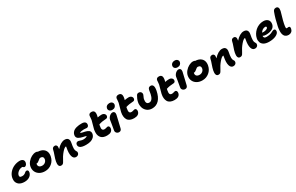

<svg xmlns="http://www.w3.org/2000/svg" viewBox="299 -2828 7614 4936"><g transform="rotate(-30 4105.5 -360.0)"><path d="M256.8 -34.2Q203.6 -34.2 160.9 -46.9Q118.2 -59.6 90.6 -82.3Q63 -105 45.7 -136.2Q28.3 -167.5 25.6 -204.6Q22.9 -241.7 29.8 -283.2Q46.4 -365.7 104.2 -431.6Q162.1 -497.6 243.4 -532.7Q324.7 -567.9 413.1 -567.9Q468.3 -567.9 502.2 -537.4Q536.1 -506.8 524.9 -449.2Q516.1 -408.7 493.9 -387.5Q471.7 -366.2 446.8 -366.2Q435.1 -366.2 426.8 -370.8Q418.5 -375.5 414.8 -381.1Q411.1 -386.7 404.5 -391.4Q397.9 -396 389.2 -396Q323.2 -396 269.3 -354Q215.3 -312 204.1 -258.8Q198.2 -228 212.6 -210.4Q227.1 -192.9 275.9 -192.9Q304.2 -192.9 326.2 -200Q348.1 -207 361.3 -217Q374.5 -227.1 385.5 -237.1Q396.5 -247.1 408.4 -254.2Q420.4 -261.2 434.1 -261.2Q462.9 -261.2 476.3 -241.9Q489.7 -222.7 481.9 -181.2Q466.8 -114.3 405.3 -74.2Q343.8 -34.2 256.8 -34.2Z M851.6 -7.8Q757.3 -7.8 689.2 -48.6Q621.1 -89.4 592.8 -157.5Q564.5 -225.6 580.6 -306.2Q593.3 -369.6 641.4 -427.5Q689.5 -485.4 753.7 -519.3Q817.9 -553.2 877.9 -553.2Q916.5 -553.2 937.5 -536.1Q1023.4 -532.7 1080.1 -496.3Q1136.7 -460 1157.2 -400.4Q1177.7 -340.8 1162.6 -266.1Q1139.6 -149.4 1052.5 -78.6Q965.3 -7.8 851.6 -7.8ZM750.5 -278.8Q740.7 -229 770 -199Q799.3 -168.9 858.9 -168.9Q908.7 -168.9 946.3 -199.2Q983.9 -229.5 993.7 -277.8Q1002 -319.8 980.2 -345.5Q958.5 -371.1 915.5 -371.1Q910.6 -371.1 905.8 -370.1Q900.9 -369.1 897 -368.2Q893.1 -367.2 887.7 -364.3Q882.3 -361.3 879.4 -359.4Q876.5 -357.4 869.9 -352.5Q863.3 -347.7 860.4 -345.5Q857.4 -343.3 849.4 -336.7Q841.3 -330.1 837.9 -327.1Q812 -305.2 794.7 -297.1Q777.3 -289.1 753.9 -289.1H752.9Q750.5 -281.7 750.5 -278.8Z M1721.2 74.2Q1647 74.2 1621.3 -13.7Q1595.7 -101.6 1626.5 -254.9Q1631.3 -278.3 1631.3 -292Q1629.4 -293 1624 -293Q1584.5 -293 1508.5 -205.1Q1432.6 -117.2 1372.1 4.9Q1352.5 43.9 1332.3 58.6Q1312 73.2 1280.3 73.2Q1231 73.2 1215.1 29.8Q1199.2 -13.7 1213.4 -86.9Q1227.5 -157.2 1259.5 -244.1Q1291.5 -331.1 1301.3 -382.8Q1315.9 -452.1 1385.3 -452.1Q1418.9 -452.1 1437.7 -423.8Q1456.5 -395.5 1446.3 -348.1Q1444.3 -328.6 1442.4 -319.8Q1502.4 -388.7 1564.7 -424.3Q1627 -460 1680.2 -460Q1753.4 -460 1782.2 -418.9Q1811 -377.9 1796.4 -306.2Q1775.4 -199.2 1775.4 -143.8Q1775.4 -88.4 1795.4 -63Q1808.6 -46.9 1812.5 -32.2Q1816.4 -17.6 1812.5 8.8Q1806.6 37.6 1781.2 55.9Q1755.9 74.2 1721.2 74.2Z M2098.6 -67.9Q2035.6 -67.9 1991.5 -78.6Q1947.3 -89.4 1924.8 -108.2Q1902.3 -127 1894.8 -149.9Q1887.2 -172.9 1892.6 -200.2Q1897.9 -225.6 1916.3 -240.2Q1934.6 -254.9 1963.9 -254.9Q1980.5 -254.9 2023.7 -239Q2066.9 -223.1 2105 -223.1Q2184.6 -223.1 2225.6 -255.9Q2216.3 -263.2 2189.2 -270.3Q2162.1 -277.3 2130.9 -283.2Q2099.6 -289.1 2065.4 -301.3Q2031.2 -313.5 2005.6 -329.3Q1980 -345.2 1966.8 -374Q1953.6 -402.8 1961.9 -440.9Q1969.7 -480 1992.7 -510Q2015.6 -540 2045.9 -557.4Q2076.2 -574.7 2116.2 -585.4Q2156.2 -596.2 2193.6 -599.9Q2231 -603.5 2272.9 -603Q2344.2 -602.5 2373.3 -572Q2402.3 -541.5 2392.6 -493.2Q2387.7 -466.8 2370.4 -451.4Q2353 -436 2329.6 -436Q2313 -436 2290.3 -439Q2267.6 -441.9 2244.6 -441.9Q2160.2 -441.9 2118.7 -416Q2123.5 -407.2 2142.8 -400.4Q2162.1 -393.6 2187.5 -388.4Q2212.9 -383.3 2242.4 -377Q2272 -370.6 2299.1 -359.9Q2326.2 -349.1 2347.2 -333.7Q2368.2 -318.4 2377.9 -292.2Q2387.7 -266.1 2381.8 -231.9Q2369.6 -174.3 2329.3 -136.7Q2289.1 -99.1 2231.7 -83.5Q2174.3 -67.9 2098.6 -67.9Z M2689.5 -4.9Q2633.8 -4.9 2591.1 -19Q2548.3 -33.2 2521.7 -59.8Q2495.1 -86.4 2480 -124Q2464.8 -161.6 2464.4 -208.5Q2463.9 -255.4 2473.6 -310.1Q2483.9 -359.9 2507.1 -433.6Q2530.3 -507.3 2538.6 -547.9Q2545.4 -580.1 2546.1 -618.9Q2546.9 -657.7 2549.8 -671.9Q2562 -733.9 2633.8 -733.9Q2690.9 -733.9 2714.1 -697Q2737.3 -660.2 2720.7 -576.2Q2717.3 -559.1 2708.5 -529.8Q2777.8 -543 2826.7 -543Q2878.4 -543 2908.7 -512.5Q2939 -481.9 2930.7 -439.9Q2927.7 -421.4 2913.6 -407.5Q2899.4 -393.6 2880.4 -392.1Q2810.1 -388.2 2759.8 -379.9Q2709.5 -371.6 2656.7 -354Q2655.3 -347.2 2652.3 -333.7Q2649.4 -320.3 2648.4 -315.9Q2633.3 -242.2 2649.2 -210.7Q2665 -179.2 2710.4 -179.2Q2736.3 -179.2 2765.9 -189.2Q2795.4 -199.2 2807.6 -199.2Q2838.4 -199.2 2851.8 -173.8Q2865.2 -148.4 2858.4 -113.8Q2836.9 -4.9 2689.5 -4.9Z M3135.7 -509.8Q3081.1 -509.8 3052.2 -541Q3023.4 -572.3 3032.7 -617.2Q3041 -656.2 3072.5 -677.7Q3104 -699.2 3148.4 -699.2Q3203.6 -699.2 3230.2 -667.5Q3256.8 -635.7 3249.5 -598.1Q3243.2 -562 3213.9 -535.9Q3184.6 -509.8 3135.7 -509.8ZM3000.5 74.2Q2952.1 74.2 2924.3 41.7Q2896.5 9.3 2905.8 -34.2Q2923.8 -124.5 2935.8 -208.3Q2947.8 -292 2953.6 -321.8Q2960.4 -355 2984.1 -385.7Q3007.8 -416.5 3038.6 -434.8Q3069.3 -453.1 3096.7 -453.1Q3132.8 -453.1 3151.6 -426.3Q3170.4 -399.4 3161.6 -351.1Q3155.3 -317.4 3120.1 -173.6Q3085 -29.8 3078.6 2Q3071.8 36.1 3051.8 55.2Q3031.7 74.2 3000.5 74.2Z M3513.7 -43Q3444.3 -43 3395.3 -64.9Q3346.2 -86.9 3321.5 -127.2Q3296.9 -167.5 3290.3 -223.6Q3283.7 -279.8 3298.3 -348.1Q3308.6 -397.9 3331.8 -471.7Q3355 -545.4 3363.3 -585.9Q3370.1 -618.2 3370.8 -657Q3371.6 -695.8 3374.5 -710Q3386.7 -772 3458.5 -772Q3515.6 -772 3538.8 -734.9Q3562 -697.8 3545.4 -613.8Q3541.5 -593.8 3533.7 -567.9Q3603 -581.1 3651.4 -581.1Q3703.1 -581.1 3733.4 -550.5Q3763.7 -520 3755.4 -478Q3752.4 -459.5 3738.5 -445.6Q3724.6 -431.6 3705.6 -430.2Q3634.8 -426.3 3584.7 -418.2Q3534.7 -410.2 3481.4 -393.1Q3475.1 -364.3 3473.6 -354Q3458.5 -279.8 3473.9 -248.3Q3489.3 -216.8 3534.7 -216.8Q3560.5 -216.8 3589.8 -226.8Q3619.1 -236.8 3631.3 -236.8Q3662.1 -236.8 3675.8 -211.7Q3689.5 -186.5 3682.6 -151.9Q3661.1 -43 3513.7 -43Z M4043.5 -27.8Q3997.6 -27.8 3958 -40.8Q3918.5 -53.7 3890.4 -76.7Q3862.3 -99.6 3840.8 -130.6Q3819.3 -161.6 3809.3 -198Q3799.3 -234.4 3796.6 -274.4Q3793.9 -314.5 3803.2 -355Q3820.3 -438.5 3868.7 -517.1Q3890.1 -556.2 3934.6 -556.2Q3979.5 -556.2 4003.2 -526.6Q4026.9 -497.1 4017.6 -453.1Q4015.1 -440.9 3996.8 -404.5Q3978.5 -368.2 3973.6 -342.8Q3960 -275.9 3978 -236.3Q3996.1 -196.8 4052.2 -196.8Q4101.1 -196.8 4136.2 -242.9Q4171.4 -289.1 4187.5 -370.1Q4192.4 -396 4197.3 -428.7Q4202.1 -461.4 4205.6 -477.1Q4213.4 -516.1 4232.7 -535.6Q4252 -555.2 4290.5 -555.2Q4341.3 -555.2 4360.8 -509.5Q4380.4 -463.9 4361.3 -365.2Q4328.6 -200.2 4247.1 -114Q4165.5 -27.8 4043.5 -27.8Z M4648.4 71.8Q4579.1 71.8 4530 49.8Q4481 27.8 4456.3 -12.2Q4431.6 -52.2 4425 -108.4Q4418.5 -164.6 4433.1 -232.9Q4443.4 -282.7 4466.6 -356.7Q4489.7 -430.7 4498 -471.2Q4504.9 -503.4 4505.6 -542.2Q4506.3 -581.1 4509.3 -595.2Q4521.5 -657.2 4593.3 -657.2Q4650.4 -657.2 4673.6 -620.1Q4696.8 -583 4680.2 -499Q4676.3 -481.4 4668 -453.1Q4727.1 -465.8 4786.1 -465.8Q4837.9 -465.8 4868.2 -435.3Q4898.4 -404.8 4890.1 -362.8Q4887.2 -344.2 4873.3 -330.3Q4859.4 -316.4 4840.3 -314.9Q4768.1 -311 4718.3 -303.2Q4668.5 -295.4 4616.2 -277.8Q4610.4 -253.9 4608.4 -238.8Q4593.3 -164.6 4608.6 -133.3Q4624 -102.1 4669.4 -102.1Q4695.3 -102.1 4724.6 -112.1Q4753.9 -122.1 4766.1 -122.1Q4796.9 -122.1 4810.5 -96.9Q4824.2 -71.8 4817.4 -37.1Q4795.9 71.8 4648.4 71.8Z M5136.2 -619.1Q5081.1 -619.1 5052.5 -649.7Q5023.9 -680.2 5033.2 -726.1Q5041.5 -765.1 5073 -786.6Q5104.5 -808.1 5148.9 -808.1Q5204.1 -808.1 5230.7 -776.4Q5257.3 -744.6 5250 -707Q5243.7 -670.9 5214.4 -645Q5185.1 -619.1 5136.2 -619.1ZM5024.9 -35.2Q4976.6 -35.2 4948.7 -67.4Q4920.9 -99.6 4930.2 -143.1Q4948.2 -233.4 4960.2 -317.4Q4972.2 -401.4 4978 -431.2Q4984.9 -464.4 5008.5 -495.1Q5032.2 -525.9 5063 -543.9Q5093.8 -562 5121.1 -562Q5157.2 -562 5176 -535.2Q5194.8 -508.3 5186 -460Q5179.7 -426.3 5144.5 -282.5Q5109.4 -138.7 5103 -106.9Q5096.2 -72.8 5076.2 -54Q5056.2 -35.2 5024.9 -35.2Z M5522 -7.8Q5427.7 -7.8 5359.6 -48.6Q5291.5 -89.4 5263.2 -157.5Q5234.9 -225.6 5251 -306.2Q5263.7 -369.6 5311.8 -427.5Q5359.9 -485.4 5424.1 -519.3Q5488.3 -553.2 5548.3 -553.2Q5586.9 -553.2 5607.9 -536.1Q5693.8 -532.7 5750.5 -496.3Q5807.1 -460 5827.6 -400.4Q5848.1 -340.8 5833 -266.1Q5810.1 -149.4 5722.9 -78.6Q5635.7 -7.8 5522 -7.8ZM5420.9 -278.8Q5411.1 -229 5440.4 -199Q5469.7 -168.9 5529.3 -168.9Q5579.1 -168.9 5616.7 -199.2Q5654.3 -229.5 5664.1 -277.8Q5672.4 -319.8 5650.6 -345.5Q5628.9 -371.1 5585.9 -371.1Q5581.1 -371.1 5576.2 -370.1Q5571.3 -369.1 5567.4 -368.2Q5563.5 -367.2 5558.1 -364.3Q5552.7 -361.3 5549.8 -359.4Q5546.9 -357.4 5540.3 -352.5Q5533.7 -347.7 5530.8 -345.5Q5527.8 -343.3 5519.8 -336.7Q5511.7 -330.1 5508.3 -327.1Q5482.4 -305.2 5465.1 -297.1Q5447.8 -289.1 5424.3 -289.1H5423.3Q5420.9 -281.7 5420.9 -278.8Z M6391.6 74.2Q6317.4 74.2 6291.7 -13.7Q6266.1 -101.6 6296.9 -254.9Q6301.8 -278.3 6301.8 -292Q6299.8 -293 6294.4 -293Q6254.9 -293 6179 -205.1Q6103 -117.2 6042.5 4.9Q6022.9 43.9 6002.7 58.6Q5982.4 73.2 5950.7 73.2Q5901.4 73.2 5885.5 29.8Q5869.6 -13.7 5883.8 -86.9Q5897.9 -157.2 5929.9 -244.1Q5961.9 -331.1 5971.7 -382.8Q5986.3 -452.1 6055.7 -452.1Q6089.4 -452.1 6108.2 -423.8Q6127 -395.5 6116.7 -348.1Q6114.7 -328.6 6112.8 -319.8Q6172.9 -388.7 6235.1 -424.3Q6297.4 -460 6350.6 -460Q6423.8 -460 6452.6 -418.9Q6481.4 -377.9 6466.8 -306.2Q6445.8 -199.2 6445.8 -143.8Q6445.8 -88.4 6465.8 -63Q6479 -46.9 6482.9 -32.2Q6486.8 -17.6 6482.9 8.8Q6477.1 37.6 6451.7 55.9Q6426.3 74.2 6391.6 74.2Z M7100.1 -39.1Q7025.9 -39.1 7000.2 -127Q6974.6 -214.8 7005.4 -368.2Q7010.3 -393.6 7010.3 -405.8H7003.4Q6963.9 -405.8 6887.9 -317.9Q6812 -230 6751.5 -107.9Q6731.9 -68.8 6711.4 -54.4Q6690.9 -40 6659.2 -40Q6609.9 -40 6594 -83.5Q6578.1 -127 6592.3 -200.2Q6606.4 -270.5 6638.4 -357.4Q6670.4 -444.3 6680.2 -496.1Q6694.3 -564.9 6764.2 -564.9Q6797.9 -564.9 6816.7 -536.6Q6835.4 -508.3 6825.2 -460.9Q6823.2 -442.4 6821.3 -434.1Q6881.3 -502 6943.6 -537.6Q7005.9 -573.2 7059.1 -573.2Q7132.3 -573.2 7161.1 -532Q7189.9 -490.7 7175.3 -418.9Q7154.3 -312 7154.3 -256.6Q7154.3 -201.2 7174.3 -175.8Q7187.5 -159.7 7191.4 -145Q7195.3 -130.4 7191.4 -104Q7185.5 -75.2 7160.4 -57.1Q7135.3 -39.1 7100.1 -39.1Z M7503.9 -9.8Q7455.1 -9.8 7415.3 -18.6Q7375.5 -27.3 7348.1 -43.5Q7320.8 -59.6 7301.3 -81.8Q7281.7 -104 7273.2 -130.9Q7264.6 -157.7 7262.5 -188Q7260.3 -218.3 7268.1 -250Q7278.8 -305.2 7310.8 -358.2Q7342.8 -411.1 7388.7 -452.6Q7434.6 -494.1 7496.8 -519.5Q7559.1 -544.9 7625 -544.9Q7716.3 -544.9 7762.2 -494.6Q7808.1 -444.3 7791 -358.9Q7782.7 -317.4 7756.6 -286.6Q7730.5 -255.9 7692.4 -239Q7654.3 -222.2 7612.8 -214.1Q7571.3 -206.1 7524.9 -206.1Q7462.4 -206.1 7427.7 -227.1Q7421.9 -194.3 7440.9 -173.1Q7460 -151.9 7508.8 -151.9Q7551.3 -151.9 7587.2 -158.7Q7623 -165.5 7646 -175.5Q7668.9 -185.5 7687.7 -195.6Q7706.5 -205.6 7722.9 -212.4Q7739.3 -219.2 7752.9 -219.2Q7782.7 -219.2 7793.7 -197.3Q7804.7 -175.3 7798.8 -145Q7787.1 -86.9 7705.6 -48.3Q7624 -9.8 7503.9 -9.8ZM7597.7 -394Q7557.6 -394 7520.5 -369.9Q7483.4 -345.7 7458 -304.2Q7497.6 -300.8 7501 -300.8Q7544.9 -300.8 7585.9 -317.4Q7627 -334 7631.8 -357.9Q7634.8 -376.5 7626.7 -385.3Q7618.7 -394 7597.7 -394Z M8029.8 87.9Q8010.3 87.9 7993.4 85.4Q7976.6 83 7956.5 74.5Q7936.5 65.9 7921.6 52Q7906.7 38.1 7894 12.9Q7881.3 -12.2 7876 -45.7Q7870.6 -79.1 7873 -128.9Q7875.5 -178.7 7887.7 -240.2Q7931.2 -452.1 7994.6 -619.1Q8007.3 -652.3 8028.3 -667.7Q8049.3 -683.1 8082 -683.1Q8127 -683.1 8145 -649.4Q8163.1 -615.7 8148.9 -547.9Q8142.1 -515.6 8109.9 -409.7Q8077.6 -303.7 8061 -220.2Q8053.7 -182.6 8050.5 -156.5Q8047.4 -130.4 8047.4 -116.7Q8047.4 -103 8051.5 -95.9Q8055.7 -88.9 8059.6 -87.4Q8063.5 -85.9 8070.8 -85.9Q8081.1 -85.9 8095.2 -88.4Q8109.4 -90.8 8115.7 -90.8Q8170.4 -90.8 8154.8 -17.1Q8145 31.7 8110.4 59.8Q8075.7 87.9 8029.8 87.9Z"/></g></svg>

Font: Shantell Sans Bouncy
Style: Italic
Weight: 800
Italic angle: -11.31°
Designer: Stephen Nixon, Anya Danilova, Shantell Martin
Foundry: Arrow Type
Version: Version 1.006;[9816181b4]